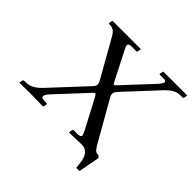

<svg xmlns="http://www.w3.org/2000/svg" viewBox="-188 -830 1132 1132"><g transform="rotate(45 378.5 -264.0)"><path d="M521 -2 419.9 1 417 -1 420.9 -21Q422.9 -27.8 429.2 -27.8H453.1Q486.8 -27.8 486.8 -42Q486.8 -46.9 474.1 -73.2L375 -261.2Q368.2 -272 362.8 -272Q358.9 -272 346.2 -257.8L178.2 -77.1Q161.6 -59.1 158.2 -45.9V-42Q158.2 -27.8 184.1 -27.8H203.1Q209 -26.4 207 -21L203.1 -1L200.2 1Q103 -1 87.9 -1L3.9 1L2.9 -1L6.8 -21Q8.3 -27.8 19 -27.8H32.2Q78.6 -27.8 127.9 -81.1L323.2 -291Q335 -302.7 336.9 -314Q337.9 -315.9 337.9 -318.8Q337.9 -326.7 329.1 -344.2L202.1 -568.8Q190.9 -587.9 185.1 -596.2Q179.2 -604.5 167.7 -611.3Q156.2 -618.2 141.1 -618.2H139.2Q134.3 -618.2 130.9 -619.6Q127.4 -621.1 128.9 -625L132.8 -645L138.2 -646H366.2L370.1 -645L366.2 -625Q364.7 -618.2 359.9 -618.2H319.8Q298.3 -618.2 294.9 -606.9V-604Q294.9 -593.8 307.1 -571.8L397 -396Q403.3 -384.8 407.2 -384.8Q411.1 -384.8 421.9 -397L585 -571.8Q602.5 -590.8 606.9 -606Q608.4 -612.3 603.5 -615.2Q598.6 -618.2 587.9 -618.2H558.1Q550.3 -618.2 551.8 -625L556.2 -645L558.1 -646H754.9L756.8 -645L752.9 -625Q750.5 -618.2 743.2 -618.2H727.1Q703.6 -618.2 682.6 -607.4Q661.6 -596.7 631.8 -564.9L455.1 -375Q438.5 -357.4 436 -345.2V-339.8Q436 -326.2 445.8 -312L578.1 -80.1Q592.8 -53.2 603.3 -40.5Q613.8 -27.8 624 -27.8H628.9Q635.7 -27.8 641.8 -22.2Q647.9 -16.6 646 -7.8L622.1 118.2H595.2Q591.3 65.9 583 43.9Q565.4 -2 521 -2Z"/></g></svg>

Font: Common Serif News
Style: Italic
Weight: 450
Italic angle: -12°
Designer: Philipp H. Poll, Khaled Hosny
Foundry: Stefan Peev, Context Ltd.
Version: Version 1.026